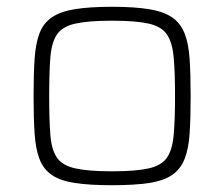

<svg xmlns="http://www.w3.org/2000/svg" viewBox="-20 -538 660 566"><path d="M310 8Q244 8 201 1.5Q158 -5 133 -22Q108 -39 96.5 -69Q85 -99 82 -144.5Q79 -190 79 -254Q79 -319 82 -364.5Q85 -410 96.5 -440Q108 -470 133 -487Q158 -504 201 -511Q244 -518 310 -518Q376 -518 419 -511Q462 -504 487 -487Q512 -470 524 -440Q536 -410 539 -364.5Q542 -319 542 -254Q542 -190 539 -144.5Q536 -99 524 -69Q512 -39 487 -22Q462 -5 419 1.5Q376 8 310 8ZM310 -33Q380 -33 418 -41.5Q456 -50 472 -73Q488 -96 492 -140Q496 -184 496 -254Q496 -325 492 -369Q488 -413 472 -436.5Q456 -460 418 -468.5Q380 -477 310 -477Q241 -477 202.5 -468.5Q164 -460 148 -436.5Q132 -413 128.5 -369Q125 -325 125 -254Q125 -184 128.5 -140Q132 -96 148 -73Q164 -50 202.5 -41.5Q241 -33 310 -33Z"/></svg>

Font: Saira SemiExpanded ExtraLight
Style: Regular
Weight: 250
Width: 6
Designer: Hector Gatti with collaboration of the Omnibus-Type team
Foundry: Omnibus-Type
Version: Version 1.101